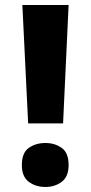

<svg xmlns="http://www.w3.org/2000/svg" viewBox="-20 -734 362 764"><path d="M231 -243H92L69 -714H253ZM67 -77Q67 -126 94.5 -145.5Q122 -165 161 -165Q198 -165 225.5 -145.5Q253 -126 253 -77Q253 -31 225.5 -10.5Q198 10 161 10Q122 10 94.5 -10.5Q67 -31 67 -77Z"/></svg>

Font: Noto Sans Sinhala UI ExtraBold
Style: Regular
Weight: 800
Designer: Jelle Bosma - Monotype Design Team
Foundry: Monotype Imaging Inc.
Version: Version 2.006; ttfautohint (v1.8.4.7-5d5b)